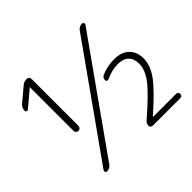

<svg xmlns="http://www.w3.org/2000/svg" viewBox="-168 -938 1146 1146"><g transform="rotate(-45 405.0 -365.0)"><path d="M765 -322Q765 -264 721 -203.5Q677 -143 558 -38Q557 -37 557 -36H558H752Q760 -36 765 -31Q770 -26 770 -18Q770 -10 765 -5Q760 0 752 0H519Q512 0 506.5 -5Q501 -10 501 -18Q501 -36 515 -48Q640 -156 682 -212.5Q724 -269 724 -319Q724 -362 700 -385Q676 -408 631 -408Q582 -408 529 -383Q523 -380 516.5 -383Q510 -386 510 -393Q510 -414 528 -422Q581 -444 635 -444Q697 -444 731 -411.5Q765 -379 765 -322ZM651 -730Q658 -730 662 -723Q666 -716 661 -710L172 -20Q157 0 134 0Q126 0 123 -7Q120 -14 124 -20L613 -710Q628 -730 651 -730ZM60 -595Q55 -591 48 -594Q41 -597 41 -604Q41 -628 60 -644L147 -717Q161 -730 184 -730Q193 -730 199 -724Q205 -718 205 -709V-313Q205 -304 199 -298Q193 -292 184 -292Q175 -292 169 -298Q163 -304 163 -313V-681V-682L162 -681Z"/></g></svg>

Font: Rounded Mplus 1c Light
Style: Regular
Weight: 300
Version: Version 1.059.20150529